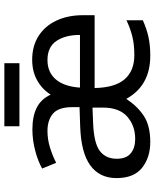

<svg xmlns="http://www.w3.org/2000/svg" viewBox="68 -786 727 904"><g transform="rotate(-90 432.0 -333.5)"><path d="M603 -546Q668 -546 715 -516Q762 -486 787.5 -432Q813 -378 813 -306V-252H470Q472 -156 511.5 -110.5Q551 -65 625 -65Q675 -65 713 -74.5Q751 -84 789 -102V-25Q749 -7 710.5 1.5Q672 10 622 10Q481 10 419 -103Q385 -51 339 -20.5Q293 10 216 10Q143 10 94.5 -28.5Q46 -67 46 -149Q46 -229 106 -272.5Q166 -316 290 -320L380 -323V-357Q380 -422 349.5 -448Q319 -474 268 -474Q228 -474 189.5 -462Q151 -450 118 -433L91 -499Q126 -519 176 -532Q226 -545 275 -545Q337 -545 377.5 -524.5Q418 -504 439 -459Q465 -500 507 -523Q549 -546 603 -546ZM602 -474Q544 -474 510.5 -434.5Q477 -395 472 -321H720Q720 -390 691.5 -432Q663 -474 602 -474ZM303 -259Q209 -255 173 -227Q137 -199 137 -148Q137 -103 162.5 -82Q188 -61 230 -61Q293 -61 335.5 -98.5Q378 -136 378 -214V-262ZM587 -677V-606H290V-677Z"/></g></svg>

Font: Go Noto Current
Style: Regular
Weight: 400
Designer: Monotype Design Team
Foundry: Monotype Imaging Inc.
Version: Version 2.007; ttfautohint (v1.8) -l 8 -r 50 -G 200 -x 14 -D